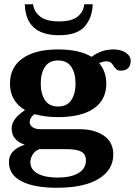

<svg xmlns="http://www.w3.org/2000/svg" viewBox="-20 -713 636 905"><path d="M97 -693H136Q140 -658 169.5 -635Q199 -612 258 -612Q317 -612 345.5 -634.5Q374 -657 377 -693H417Q415 -629 379 -588Q343 -547 258 -547Q101 -547 97 -693ZM596 -426Q596 -404 584 -392Q572 -380 550 -380Q536 -380 530 -385Q524 -390 516 -401Q510 -412 502.5 -418Q495 -424 479 -424Q468 -424 447 -416Q481 -376 481 -319Q481 -242 422 -201.5Q363 -161 254 -161Q192 -161 142 -175Q120 -157 120 -138Q120 -123 133.5 -113.5Q147 -104 171 -104H355Q425 -104 469.5 -73.5Q514 -43 514 15Q514 88 445 130Q376 172 248 172Q139 172 80.5 141Q22 110 22 51Q22 -7 97 -31Q35 -51 35 -108Q35 -153 98 -194Q27 -236 27 -319Q27 -396 86.5 -438Q146 -480 254 -480Q354 -480 412 -445Q457 -480 515 -480Q550 -480 573 -464.5Q596 -449 596 -426ZM336 -319Q336 -368 316 -398Q296 -428 254 -428Q212 -428 192 -398Q172 -368 172 -319Q172 -271 192 -241Q212 -211 254 -211Q296 -211 316 -241Q336 -271 336 -319ZM123 51Q123 86 157.5 105Q192 124 251 124Q314 124 349.5 103Q385 82 385 43Q385 15 364 2.5Q343 -10 293 -10H165Q143 -1 133 17Q123 35 123 51Z"/></svg>

Font: Taviraj DemiBold
Style: Regular
Weight: 600
Designer: Katatrad Team
Foundry: CadsonDemak
Version: Version 1.030